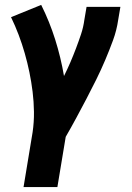

<svg xmlns="http://www.w3.org/2000/svg" viewBox="-20 -558 540 783"><path d="M76 205 113 -19Q119 -60 118.5 -101.5Q118 -143 113 -183.5Q108 -224 100 -263Q92 -302 81 -340.5Q70 -379 56 -416Q42 -453 25 -488L148 -538Q182 -470 205 -397Q228 -324 241 -248Q255 -276 267 -304Q279 -332 290 -361Q301 -390 310.5 -418.5Q320 -447 324 -477L333 -530H471L462 -477Q456 -435 441 -394Q426 -353 409 -313Q392 -273 372.5 -233.5Q353 -194 332.5 -155Q312 -116 291 -77Q270 -38 248 0L214 205Z"/></svg>

Font: Iosevka Slab Heavy
Style: Italic
Weight: 900
Italic angle: -9°
Monospace: yes
Designer: Belleve Invis
Foundry: Belleve Invis
Version: Version 11.1.0; ttfautohint (v1.8.3)